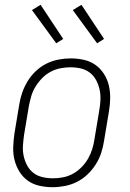

<svg xmlns="http://www.w3.org/2000/svg" viewBox="-20 -771 540 799"><path d="M199 8Q171 8 144 2Q117 -4 96 -19Q75 -34 61 -56.5Q47 -79 40.5 -105Q34 -131 35 -159Q36 -187 40 -215L60 -335Q64 -361 72.5 -385.5Q81 -410 95 -433Q109 -456 129 -475Q149 -494 173 -506Q197 -518 223 -523Q249 -528 274 -528Q302 -528 329 -522Q356 -516 377 -501Q398 -486 412.5 -463.5Q427 -441 433 -415Q439 -389 438.5 -361Q438 -333 433 -305L413 -185Q409 -159 401 -134.5Q393 -110 378.5 -87Q364 -64 344 -45Q324 -26 300 -14Q276 -2 250 3Q224 8 199 8ZM201 -29Q221 -29 242 -33Q263 -37 282.5 -47.5Q302 -58 318.5 -74.5Q335 -91 346 -110Q357 -129 363.5 -149.5Q370 -170 373 -191L393 -311Q397 -333 398 -355Q399 -377 394.5 -398Q390 -419 380 -437.5Q370 -456 354 -468.5Q338 -481 317 -486Q296 -491 273 -491Q253 -491 232 -487Q211 -483 191 -472.5Q171 -462 155 -445.5Q139 -429 127.5 -410Q116 -391 110 -370.5Q104 -350 100 -329L80 -209Q77 -187 75.5 -165Q74 -143 78.5 -122Q83 -101 93 -82.5Q103 -64 119 -51.5Q135 -39 156.5 -34Q178 -29 201 -29ZM384 -591 283 -729 319 -751 413 -609ZM214 -591 113 -729 149 -751 243 -609Z"/></svg>

Font: Iosevka SS18 Extralight
Style: Italic
Weight: 200
Italic angle: -9°
Monospace: yes
Designer: Belleve Invis
Foundry: Belleve Invis
Version: Version 25.1.1; ttfautohint (v1.8.4)